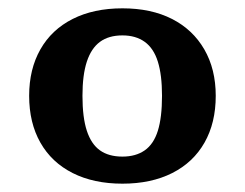

<svg xmlns="http://www.w3.org/2000/svg" viewBox="-20 -745 588 461"><path d="M498 -515Q498 -450 471 -402.5Q444 -355 393.5 -329.5Q343 -304 274 -304Q205 -304 154.5 -329.5Q104 -355 77 -402.5Q50 -450 50 -515Q50 -579 77 -626.5Q104 -674 154.5 -699.5Q205 -725 274 -725Q343 -725 393 -699.5Q443 -674 470.5 -626.5Q498 -579 498 -515ZM178 -515Q178 -463 188.5 -431Q199 -399 220 -384Q241 -369 274 -369Q306 -369 327.5 -384Q349 -399 359 -431Q369 -463 369 -515Q369 -565 359 -597Q349 -629 327.5 -644.5Q306 -660 274 -660Q241 -660 220 -644.5Q199 -629 188.5 -597Q178 -565 178 -515Z"/></svg>

Font: Roboto Serif 20pt SemiBold
Style: Regular
Weight: 600
Version: Version 1.008